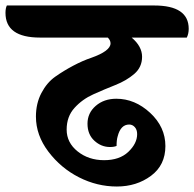

<svg xmlns="http://www.w3.org/2000/svg" viewBox="-108 -689 708 700"><path d="M454 -669Q580 -669 580 -584Q580 -566 573 -552H372Q410 -520 410 -482Q410 -444 381.5 -419.5Q353 -395 312.5 -379Q272 -363 232 -345Q192 -327 163.5 -295.5Q135 -264 135 -216.5Q135 -169 175 -137Q215 -105 271.5 -105Q328 -105 360 -135.5Q392 -166 392 -200Q392 -216 383.5 -225.5Q375 -235 363 -235Q332 -235 321 -192Q317 -179 317 -157Q308 -153 293 -153Q261 -153 236 -176Q211 -199 211 -238Q211 -277 241 -303Q271 -329 316 -329Q384 -329 439.5 -277.5Q495 -226 495 -156.5Q495 -87 442.5 -48Q390 -9 318 -9Q246 -9 180 -42.5Q114 -76 68.5 -136Q23 -196 23 -264Q23 -312 43 -350Q63 -388 93.5 -409.5Q124 -431 159 -449.5Q194 -468 224 -478Q295 -503 295 -531Q295 -542 285 -552H38Q-88 -552 -88 -642Q-88 -659 -83 -669Z"/></svg>

Font: Laila
Style: Bold
Weight: 700
Designer: Hitesh Malaviya
Foundry: Indian Type Foundry
Version: Version 1.302;PS 1.0;hotconv 1.0.78;makeotf.lib2.5.61930; tt